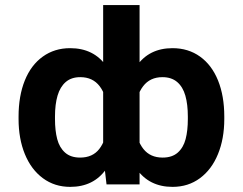

<svg xmlns="http://www.w3.org/2000/svg" viewBox="-20 -727 957 757"><path d="M660.3 9.8Q568.2 9.8 518.5 -60.9Q468.9 -131.6 453.7 -253.4V-267.8Q468.9 -395 518.2 -466.1Q567.5 -537.1 660 -537.1Q722.4 -537.1 768.7 -503.9Q815 -470.7 839.7 -409.7Q864.3 -348.6 864.3 -267.6V-257.8Q864.3 -180.1 839.4 -119.4Q814.6 -58.6 768.3 -24.4Q722.1 9.8 660.3 9.8ZM620.3 -422.8Q571.5 -422.8 544.2 -386.9Q516.8 -351.1 511.3 -286.6V-235.3Q518.5 -173.7 545.4 -139.7Q572.4 -105.7 621.1 -105.7Q658.7 -105.7 680.9 -125.4Q703.1 -145.1 711.8 -178.5Q720.6 -212 720.6 -257.8V-267.6Q720.6 -315.5 710.8 -350Q701 -384.4 678.6 -403.6Q656.2 -422.8 620.3 -422.8ZM386.7 -707H530.3V0H400L386.7 -113.9ZM256.5 -537.1Q349.9 -537.1 399.3 -466.3Q448.6 -395.6 463.8 -267.8V-253.4Q448 -131.1 398.7 -60.7Q349.4 9.8 256.8 9.8Q195.4 9.8 149.1 -24.4Q102.9 -58.6 78 -119.4Q53.2 -180.1 53.2 -257.8V-267.6Q53.2 -348.6 77.8 -409.7Q102.4 -470.7 148.8 -503.9Q195.1 -537.1 256.5 -537.1ZM295.8 -105.7Q345.1 -105.7 371.5 -139.7Q397.9 -173.7 405.1 -235.3V-286.6Q400.5 -350.7 373.2 -386.7Q345.9 -422.8 296.6 -422.8Q261.2 -422.8 239.1 -403.6Q217 -384.4 206.9 -350Q196.8 -315.5 196.8 -267.6V-257.8Q196.8 -212 205.6 -178.5Q214.4 -145.1 236.5 -125.4Q258.6 -105.7 295.8 -105.7Z"/></svg>

Font: WEMIX Pretendard Variable
Style: Regular
Weight: 400
Designer: Base glyphs from Inter by Rasmus Andersson; Hangeul glyphs from Noto Sans CJK(Source Han Sans) by Jang Soo-young and Kan
Foundry: Kil Hyung-jin
Version: Version 1.000;Glyphs 3.2 (3208)